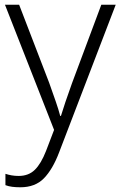

<svg xmlns="http://www.w3.org/2000/svg" viewBox="-20 -552 510 813"><path d="M1 -532H61L188 -202Q204 -157 216 -122.5Q228 -88 235 -61H238Q253 -111 285 -200L409 -532H470L230 94Q203 165 166 203Q129 241 66 241Q47 241 31.5 239Q16 237 3 232V184Q15 188 29 190.5Q43 193 59 193Q101 193 127.5 167Q154 141 175 87L209 -2Z"/></svg>

Font: Noto Sans Myanmar Light
Style: Regular
Weight: 300
Designer: Monotype Design Team
Foundry: Monotype Imaging Inc.
Version: Version 2.107; ttfautohint (v1.8.4.7-5d5b)